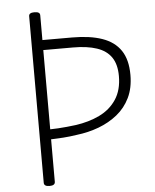

<svg xmlns="http://www.w3.org/2000/svg" viewBox="-69 -1172 1003 1243"><g transform="rotate(-5 432.5 -550.5)"><path d="M202 14Q184 14 175 8Q166 2 166 -10V-1092Q166 -1104 175 -1109.5Q184 -1115 202 -1115Q220 -1115 229 -1109.5Q238 -1104 238 -1092V-931H431Q547 -931 626 -903.5Q705 -876 745.5 -816Q786 -756 786 -657Q786 -572 755.5 -509Q725 -446 671.5 -403Q618 -360 550 -334.5Q482 -309 405 -300Q360 -293 317.5 -290Q275 -287 238 -286V-10Q238 2 229 8Q220 14 202 14ZM238 -351Q262 -351 289.5 -353Q317 -355 346.5 -357.5Q376 -360 404 -364Q491 -376 560.5 -409.5Q630 -443 670.5 -504Q711 -565 711 -656Q711 -732 679.5 -778Q648 -824 585.5 -845Q523 -866 431 -866H238Z"/></g></svg>

Font: Playwrite FR Moderne Light
Style: Regular
Weight: 300
Version: Version 1.002